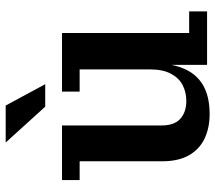

<svg xmlns="http://www.w3.org/2000/svg" viewBox="-61 -687 757 675"><g transform="rotate(-90 317.5 -349.5)"><path d="M254 9Q206 9 168.5 -8.5Q131 -26 109.5 -63Q88 -100 88 -158V-448H22V-510H214V-159Q214 -115 237.5 -94Q261 -73 300 -73Q330 -73 355 -85.5Q380 -98 395.5 -126.5Q411 -155 411 -200L434 -201Q434 -133 415.5 -86Q397 -39 357 -15Q317 9 254 9ZM427 0V-166L411 -164V-448H333V-510H539V-63H615V0ZM280 -569 154 -708H284L359 -569Z"/></g></svg>

Font: Montagu Slab 120pt Medium
Style: Regular
Weight: 500
Designer: Florian Karsten
Foundry: Florian Karsten
Version: Version 1.000